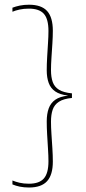

<svg xmlns="http://www.w3.org/2000/svg" viewBox="-20 -696 372 834"><path d="M34 -662.5Q48 -668 66.2 -671.8Q84.5 -675.5 106 -675.5Q160 -675.5 184.8 -648Q209.5 -620.5 209.5 -562.5Q209.5 -537 207.5 -506.2Q205.5 -475.5 203.5 -445.2Q201.5 -415 201.5 -391Q201.5 -361 209 -339.8Q216.5 -318.5 236.2 -306.2Q256 -294 292.5 -290.5V-270.5Q256 -267 236.2 -254.2Q216.5 -241.5 209 -220Q201.5 -198.5 201.5 -167.5Q201.5 -144 203.5 -113.5Q205.5 -83 207.5 -51.8Q209.5 -20.5 209.5 6Q209.5 63.5 184.5 91Q159.5 118.5 106 118.5Q84.5 118.5 66.2 114.8Q48 111 34 105V88Q47 93.5 65 97.8Q83 102 105.5 102Q150.5 102 170.5 79.2Q190.5 56.5 190.5 4.5Q190.5 -19 188.5 -49.2Q186.5 -79.5 184.8 -110.8Q183 -142 183 -168.5Q183 -201 191.5 -224.8Q200 -248.5 220.2 -262.8Q240.5 -277 275.5 -280.5L274.5 -275.5V-281Q240 -285 220 -298.8Q200 -312.5 191.5 -335.8Q183 -359 183 -390.5Q183 -416.5 184.8 -447.5Q186.5 -478.5 188.5 -508.5Q190.5 -538.5 190.5 -561.5Q190.5 -613.5 170.5 -636Q150.5 -658.5 105.5 -658.5Q83 -658.5 65 -654.5Q47 -650.5 34 -645Z"/></svg>

Font: Anek Latin Medium Thin
Style: Regular
Weight: 250
Version: Version 1.003